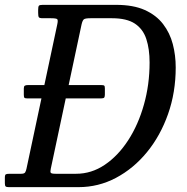

<svg xmlns="http://www.w3.org/2000/svg" viewBox="-60 -770 770 790"><path d="M-40 -16V-39Q-40 -51 -35.5 -53Q-31 -55 -19 -55H27Q40 -55 43.5 -60.8Q47 -66.5 49 -76L110.5 -365H54Q43 -365 40.5 -367.8Q38 -370.5 38 -380V-406Q38 -414.5 41.8 -417.2Q45.5 -420 55 -420H122.5L175.5 -669Q179.5 -687 175.5 -691Q171.5 -695 149 -695H116Q102 -695 99.5 -699.5Q97 -704 97 -718V-729Q97 -742 99.8 -746Q102.5 -750 115 -750H418Q488.5 -750 535.8 -728.8Q583 -707.5 611 -671Q639 -634.5 651 -588.5Q663 -542.5 663 -492.5Q663 -390 631.5 -300.8Q600 -211.5 544.8 -144Q489.5 -76.5 417.2 -38.2Q345 0 263 0H-24Q-33.5 0 -36.8 -3Q-40 -6 -40 -16ZM169 -55H253Q316.5 -55 371.2 -92Q426 -129 467.5 -193Q509 -257 532.2 -339.5Q555.5 -422 555.5 -512.5Q555.5 -568.5 542 -609.5Q528.5 -650.5 495 -672.8Q461.5 -695 400.5 -695H313Q291.5 -695 285.5 -690.8Q279.5 -686.5 275.5 -669L222.5 -420H356Q366.5 -420 369 -417.5Q371.5 -415 371.5 -406V-381.5Q371.5 -372.5 369 -368.8Q366.5 -365 354.5 -365H210.5L149 -76Q146 -63 149 -59Q152 -55 169 -55Z"/></svg>

Font: Besley* Narrow
Style: Italic
Weight: 400
Width: 4
Italic angle: -13°
Designer: Owen Earl
Foundry: indestructible type*
Version: Version 3.000; ttfautohint (v1.8.3)